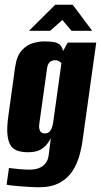

<svg xmlns="http://www.w3.org/2000/svg" viewBox="-20 -676 429 816"><path d="M143 120Q127 120 105.5 118.5Q84 117 63 115.5Q42 114 26.5 112Q11 110 8 109L18 38Q32 40 59 42.5Q86 45 104 45Q116 45 129 43Q142 41 154 34.5Q166 28 175 16Q184 4 187 -17L196 -89Q191 -79 181 -65Q171 -51 152 -40Q133 -29 98 -29Q77 -29 58.5 -34Q40 -39 28 -54Q16 -69 12 -100.5Q8 -132 16 -187L44 -389Q51 -439 73 -462.5Q95 -486 121 -493Q147 -500 166 -500Q187 -500 204 -498Q221 -496 232.5 -487.5Q244 -479 248 -459L268 -495H389L332 -87Q328 -53 318 -16.5Q308 20 288 51Q268 82 233 101Q198 120 143 120ZM170 -109Q181 -109 188 -114.5Q195 -120 199.5 -131Q204 -142 206 -156L241 -407Q239 -410 236 -412.5Q233 -415 228 -417.5Q223 -420 213 -420Q200 -420 190.5 -411Q181 -402 179 -378L147 -150Q145 -137 147 -129Q149 -121 152 -117Q155 -113 160 -111Q165 -109 170 -109ZM103 -545 215 -656H289L372 -545H284L245 -591L193 -545Z"/></svg>

Font: Alumni Sans ExtraBold
Style: Italic
Weight: 800
Italic angle: -8°
Designer: Robert E. Leuschke
Foundry: Robert E. Leuschke
Version: Version 1.016